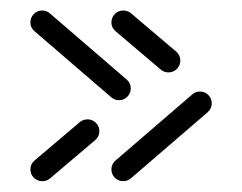

<svg xmlns="http://www.w3.org/2000/svg" viewBox="-20 -439 454 360"><path d="M188.9 -397Q188.9 -406.3 195.4 -412.8Q201.9 -419.3 211.1 -419.3Q219.6 -419.3 225.6 -414.1L310.4 -342.2Q318.1 -335.6 318.1 -325.6Q318.1 -316.3 311.7 -309.8Q305.2 -303.3 295.9 -303.3Q287.4 -303.3 281.5 -308.5L196.7 -380.4Q188.9 -387 188.9 -397ZM211.1 -99.3Q201.9 -99.3 195.4 -105.7Q188.9 -112.2 188.9 -121.5Q188.9 -131.5 196.7 -138.1L340.4 -261.9Q346.7 -267.4 354.8 -267.4Q364.1 -267.4 370.6 -260.9Q377 -254.4 377 -245.2Q377 -235.2 369.3 -228.5L225.6 -104.8Q219.3 -99.3 211.1 -99.3ZM144.1 -215.2Q153.3 -215.2 159.8 -208.7Q166.3 -202.2 166.3 -193Q166.3 -183 158.5 -176.3L73.7 -104.4Q67.8 -99.3 59.3 -99.3Q50 -99.3 43.5 -105.7Q37 -112.2 37 -121.5Q37 -131.5 44.8 -138.1L129.6 -210Q135.6 -215.2 144.1 -215.2ZM225.2 -273.3Q225.2 -264.1 218.7 -257.6Q212.2 -251.1 203 -251.1Q194.8 -251.1 188.5 -256.7L44.8 -380.4Q37 -387 37 -397Q37 -406.3 43.5 -412.8Q50 -419.3 59.3 -419.3Q67.4 -419.3 73.7 -413.7L217.4 -290Q225.2 -283.3 225.2 -273.3Z"/></svg>

Font: 26F Galaxy Hebrew
Style: Regular
Weight: 400
Designer: C₂₉H₂₅N₃O₅
Version: Version 1.000